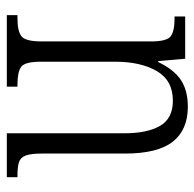

<svg xmlns="http://www.w3.org/2000/svg" viewBox="-24 -560 584 577"><g transform="rotate(90 268.5 -272.0)"><path d="M26 0V-32H36Q74 -32 89.5 -44Q105 -56 105 -105V-433Q105 -481 89.5 -492.5Q74 -504 38 -504H30V-536H157L164 -455H167Q190 -503 221.5 -523.5Q253 -544 301 -544Q371 -544 406.5 -498.5Q442 -453 442 -355V-105Q442 -72 448 -56.5Q454 -41 468 -36.5Q482 -32 507 -32H513V0H381V-355Q381 -421 359 -460Q337 -499 283 -499Q222 -499 194 -450.5Q166 -402 166 -326V-102Q166 -54 181.5 -43Q197 -32 234 -32H241V0Z"/></g></svg>

Font: Noto Serif Condensed Light
Style: Regular
Weight: 300
Width: 3
Designer: Monotype Design Team
Foundry: Monotype Imaging Inc.
Version: Version 2.013